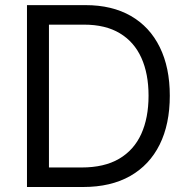

<svg xmlns="http://www.w3.org/2000/svg" viewBox="-20 -748 759 768"><path d="M312.5 0H137.7V-78.1H306.6Q397 -78.1 456.3 -112.8Q515.6 -147.5 544.9 -211.9Q574.2 -276.4 574.2 -365.2Q574.2 -453.1 545.4 -516.8Q516.6 -580.6 459.2 -615Q401.9 -649.4 316.4 -649.4H133.8V-727.5H322.3Q428.2 -727.5 503.7 -684.1Q579.1 -640.6 619.1 -559.3Q659.2 -478 659.2 -365.2Q659.2 -251.5 618.7 -169.7Q578.1 -87.9 500.7 -43.9Q423.3 0 312.5 0ZM175.8 -727.5V0H87.9V-727.5Z"/></svg>

Font: Inter V
Style: 
Weight: 400
Designer: Rasmus Andersson
Foundry: rsms
Version: Version 4.000;git-a3f224843